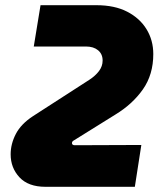

<svg xmlns="http://www.w3.org/2000/svg" viewBox="-20 -719 615 739"><path d="M155 0Q89 0 55 -36.5Q21 -73 21 -125Q21 -165 41 -203.5Q61 -242 107 -272L324 -412Q347 -427 361 -445.5Q375 -464 375 -486Q375 -511 357.5 -525.5Q340 -540 311 -540H110L136 -699H351Q421 -699 469.5 -674Q518 -649 544 -606.5Q570 -564 570 -511Q570 -432 530 -375Q490 -318 424 -278L265 -179Q261 -177 259 -174.5Q257 -172 257 -168Q257 -164 260 -162Q263 -160 268 -160L524 -161L499 0Z"/></svg>

Font: MuseoModerno ExtraBold
Style: Italic
Weight: 800
Italic angle: -9°
Designer: Pablo Cosgaya, Héctor Gatti, Marcela Romero, and the Authors of The MuseoModerno Project.
Foundry: Omnibus-Type Team
Version: Version 1.003